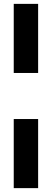

<svg xmlns="http://www.w3.org/2000/svg" viewBox="-20 -734 259 992"><path d="M51 -714H177V-357H51ZM51 -119H177V238H51Z"/></svg>

Font: Reem Kufi Fun
Style: Bold
Weight: 700
Designer: Khaled Hosny
Version: Version 1.005